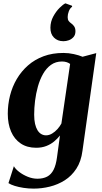

<svg xmlns="http://www.w3.org/2000/svg" viewBox="-20 -863 604 1135"><path d="M467.5 28.5Q459.5 91 431.5 134Q403.5 177 362.8 202.8Q322 228.5 274.5 240.2Q227 252 179 252Q148 252 119 247.5Q90 243 66.8 235.8Q43.5 228.5 30 219.5L62 119.5Q71 136 93 153Q115 170 143.8 181.8Q172.5 193.5 201 193.5Q235 193.5 258.8 181Q282.5 168.5 296.8 140.5Q311 112.5 317 66.5L334.5 -62Q320 -43.5 300 -26.8Q280 -10 253.5 0.2Q227 10.5 194 10.5Q140 10.5 102.5 -14.8Q65 -40 45.5 -85.2Q26 -130.5 26 -190.5Q26 -245 39.2 -297.8Q52.5 -350.5 79.2 -396Q106 -441.5 145.5 -476.2Q185 -511 237.5 -530.5Q290 -550 355 -550Q386 -550 416.5 -543.2Q447 -536.5 468 -527.5L549 -549ZM394.5 -485Q387 -491 374.8 -495.2Q362.5 -499.5 346.5 -499.5Q309 -499.5 281.2 -479.5Q253.5 -459.5 234.5 -426Q215.5 -392.5 204 -351.2Q192.5 -310 187.2 -267Q182 -224 182 -185.5Q182 -154 187.2 -131Q192.5 -108 201.8 -93Q211 -78 224 -70.5Q237 -63 252 -63Q270.5 -63 288 -73.5Q305.5 -84 319.8 -100Q334 -116 343 -133ZM353.5 -619.5Q320.5 -619.5 299 -640.8Q277.5 -662 278 -700Q278.5 -735.5 295 -765.8Q311.5 -796 332.2 -816.5Q353 -837 366 -843H367.5L405.5 -829L406.5 -823Q394 -815 387 -796.8Q380 -778.5 380 -762Q380 -747 386 -739Q392 -731 402 -724Q411.5 -717.5 418.8 -706.5Q426 -695.5 426 -678Q426 -657 414.5 -644Q403 -631 387 -625.2Q371 -619.5 356.5 -619.5Z"/></svg>

Font: Merriweather 60pt ExtraBold
Style: Italic
Weight: 800
Italic angle: -7.8°
Version: Version 2.101